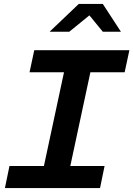

<svg xmlns="http://www.w3.org/2000/svg" viewBox="-20 -955 677 975"><path d="M5 0 28 -112H203L305 -588H130L154 -700H637L613 -588H439L337 -112H511L488 0ZM232 -794 380 -935H502L594 -794H502L434 -877L332 -794Z"/></svg>

Font: Red Hat Mono SemiBold
Style: Italic
Weight: 600
Italic angle: -12°
Monospace: yes
Designer: Pentagram, MCKL
Foundry: MCKL
Version: Version 1.030